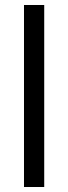

<svg xmlns="http://www.w3.org/2000/svg" viewBox="-20 -749 273 769"><path d="M76.1 0V-729H157.1V0Z"/></svg>

Font: Mona Sans ExtraLight
Style: Regular
Weight: 200
Designer: Deni Anggara
Foundry: GitHub
Version: Version 2.000